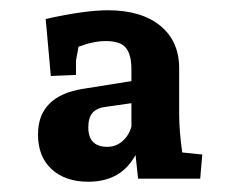

<svg xmlns="http://www.w3.org/2000/svg" viewBox="-20 -678 451 374"><path d="M54 -416Q54 -491 142 -505L236 -520V-543Q236 -571 225.5 -584.5Q215 -598 186 -598Q162 -598 133 -587L128 -560V-532L79 -530L69 -641Q145 -658 190 -658Q255 -658 292 -628Q329 -598 329 -545V-456Q329 -423 335 -381L374 -377L370 -330H249L244 -376Q229 -349 206 -336.5Q183 -324 152 -324Q107 -324 80.5 -348.5Q54 -373 54 -416ZM189 -392Q206 -392 218.5 -403Q231 -414 236 -431V-477L187 -470Q169 -468 160.5 -458.5Q152 -449 152 -430Q152 -392 189 -392Z"/></svg>

Font: Andada Pro ExtraBold
Style: Regular
Weight: 800
Designer: Carolina Giovagnoli
Foundry: Huerta Tipografica
Version: Version 3.005; ttfautohint (v1.8.4)